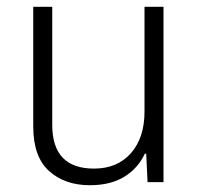

<svg xmlns="http://www.w3.org/2000/svg" viewBox="-20 -537 589 566"><path d="M245 9Q306 9 346.5 -16Q387 -41 407 -84H411L415 0H462V-517H406V-208Q406 -131 366 -85.5Q326 -40 257 -40Q134 -40 134 -169V-517H78V-164Q78 -75 124.5 -33Q171 9 245 9Z"/></svg>

Font: Noto Sans Thai UI SemiCondensed Light
Style: Regular
Weight: 300
Width: 4
Designer: Monotype Design Team
Foundry: Monotype Imaging Inc.
Version: Version 1.901